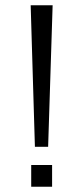

<svg xmlns="http://www.w3.org/2000/svg" viewBox="-20 -706 314 726"><path d="M112 -151 96 -686H179L162 -151ZM98 0V-82H177V0Z"/></svg>

Font: Chivo ExtraLight
Style: Regular
Weight: 250
Designer: Hector Gatti
Foundry: Omnibus-Type
Version: Version 2.002